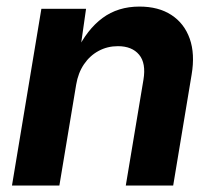

<svg xmlns="http://www.w3.org/2000/svg" viewBox="-20 -573 663 593"><path d="M215.2 -311.3 163.4 0H17L107.8 -545.9H245.8L226.4 -409.6L216.4 -414.4Q248.8 -482 296.6 -517.4Q344.4 -552.7 410.7 -552.7Q469.5 -552.7 509.3 -526.8Q549.2 -500.8 565.9 -453.7Q582.7 -406.5 571.8 -342.4L514.9 0H368.5L423 -326.5Q431.6 -377.8 409.6 -404.1Q387.6 -430.4 344.2 -430.4Q311.6 -430.4 284.5 -415.7Q257.4 -401.1 239.3 -374.4Q221.2 -347.6 215.2 -311.3Z"/></svg>

Font: Inter Variable
Style: Italic
Weight: 400
Italic angle: -9.39999°
Designer: Rasmus Andersson
Foundry: rsms
Version: Version 4.001;git-9221beed3